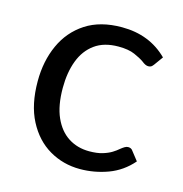

<svg xmlns="http://www.w3.org/2000/svg" viewBox="-84 -591 646 677"><g transform="rotate(15 239.0 -253.0)"><path d="M265.5 7Q204 7 153.2 -22.8Q102.5 -52.5 72.2 -110.8Q42 -169 42 -254Q42 -327.5 68.8 -386.5Q95.5 -445.5 148.5 -480Q201.5 -514.5 280.5 -514.5Q381.5 -514.5 447 -449L423.5 -416.5Q419.5 -411 415.5 -408.2Q411.5 -405.5 404.5 -405.5Q394.5 -405.5 381 -416.5Q367.5 -426 345.5 -435.5Q323 -445.5 286 -445.5Q233.5 -445.5 199.8 -421Q166 -396.5 149.8 -353.5Q133.5 -310.5 133.5 -254Q133.5 -189.5 152.5 -147Q171.5 -104.5 204.8 -83.2Q238 -62 281 -62Q309.5 -62 329.2 -68Q349 -74 362.2 -82.2Q375.5 -90.5 384.5 -98.5Q392 -104.5 398.2 -108.2Q404.5 -112 410.5 -112Q422 -112 427.5 -103.5L453 -71Q417 -29.5 367.5 -11.2Q318 7 265.5 7Z"/></g></svg>

Font: Verano Sans
Style: Regular
Weight: 400
Designer: Lukasz Dziedzic with Adam Twardoch and Botio Nikoltchev
Foundry: tyPoland Lukasz Dziedzic
Version: Version 3.001;December 28, 2019;FontCreator 12.0.0.2547 64-b